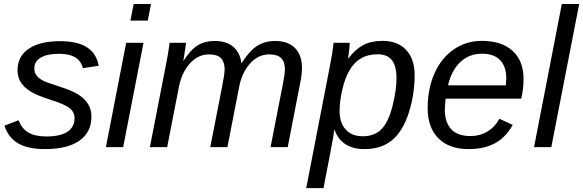

<svg xmlns="http://www.w3.org/2000/svg" viewBox="-20 -745 2952 972"><path d="M442.9 -154.8Q442.9 -75.7 382.3 -33Q321.8 9.8 207.5 9.8Q122.6 9.8 72.5 -18.8Q22.5 -47.4 2.4 -108.9L74.2 -136.2Q90.3 -93.3 124.3 -73.7Q158.2 -54.2 215.3 -54.2Q285.2 -54.2 321.3 -77.9Q357.4 -101.6 357.4 -147Q357.4 -177.2 332.5 -197.5Q307.6 -217.8 227.1 -242.7Q164.6 -263.2 133.3 -282.7Q102.1 -302.2 85.4 -328.4Q68.8 -354.5 68.8 -389.2Q68.8 -460 125.5 -498.3Q182.1 -536.6 285.2 -536.6Q458 -536.6 479.5 -412.1L399.9 -399.9Q389.2 -438.5 359.4 -455.6Q329.6 -472.7 279.3 -472.7Q218.8 -472.7 186.3 -453.4Q153.8 -434.1 153.8 -398.9Q153.8 -378.4 164.1 -364.3Q174.3 -350.1 193.6 -339.1Q212.9 -328.1 282.7 -306.2Q344.7 -286.6 376.2 -266.6Q407.7 -246.6 425.3 -219.2Q442.9 -191.9 442.9 -154.8Z M640.1 -640.6 656.7 -724.6H744.6L728 -640.6ZM516.1 0 618.7 -528.3H706.5L603.5 0Z M1044.4 0 1105 -309.6Q1117.2 -370.6 1117.2 -394.5Q1117.2 -431.2 1098.6 -450.4Q1080.1 -469.7 1038.1 -469.7Q981.4 -469.7 939.2 -421.4Q897 -373 883.8 -294.9L826.2 0H738.8L819.8 -415.5Q829.6 -461.9 838.9 -528.3H921.9Q921.9 -522.9 916.7 -490.5Q911.6 -458 908.2 -438H909.7Q945.3 -493.7 981.2 -515.6Q1017.1 -537.6 1066.9 -537.6Q1126 -537.6 1160.6 -508.5Q1195.3 -479.5 1202.1 -424.3Q1242.7 -487.8 1282 -512.7Q1321.3 -537.6 1372.1 -537.6Q1438 -537.6 1473.4 -502Q1508.8 -466.3 1508.8 -398.9Q1508.8 -367.7 1498.5 -318.8L1436.5 0H1349.6L1410.2 -309.6Q1422.4 -370.6 1422.4 -394.5Q1422.4 -431.2 1403.8 -450.4Q1385.3 -469.7 1343.3 -469.7Q1286.6 -469.7 1244.6 -422.1Q1202.6 -374.5 1189 -296.4L1131.3 0Z M1825.7 9.8Q1765.6 9.8 1727.8 -15.6Q1689.9 -41 1674.3 -86.9H1671.9Q1671.9 -81.5 1667.7 -55.2Q1663.6 -28.8 1617.7 207.5H1530.3L1651.9 -420.4Q1663.1 -474.6 1668.9 -528.3H1750.5Q1750.5 -515.1 1747.3 -488Q1744.1 -460.9 1742.2 -449.7H1744.1Q1779.8 -496.1 1819.3 -517.1Q1858.9 -538.1 1917 -538.1Q1993.7 -538.1 2036.4 -491.9Q2079.1 -445.8 2079.1 -365.2Q2079.1 -266.1 2049.1 -173.1Q2019 -80.1 1964.6 -35.2Q1910.2 9.8 1825.7 9.8ZM1891.6 -470.2Q1843.3 -470.2 1808.8 -450.4Q1774.4 -430.7 1750.5 -390.9Q1726.6 -351.1 1712.9 -291.3Q1699.2 -231.4 1699.2 -184.1Q1699.2 -123 1730.2 -89.1Q1761.2 -55.2 1816.4 -55.2Q1877 -55.2 1912.1 -92Q1947.3 -128.9 1967.3 -209.2Q1987.3 -289.6 1987.3 -349.6Q1987.3 -409.7 1964.4 -439.9Q1941.4 -470.2 1891.6 -470.2Z M2236.3 -245.6Q2233.4 -228.5 2231.9 -190.4Q2231.9 -125.5 2264.4 -90.8Q2296.9 -56.2 2362.3 -56.2Q2409.7 -56.2 2448.2 -79.6Q2486.8 -103 2508.3 -143.6L2575.7 -112.8Q2540 -48.8 2485.1 -19.5Q2430.2 9.8 2352.1 9.8Q2253.9 9.8 2199.5 -44.7Q2145 -99.1 2145 -197.8Q2145 -295.9 2179.7 -373.8Q2214.4 -451.7 2277.3 -494.9Q2340.3 -538.1 2418.9 -538.1Q2519 -538.1 2574.7 -487.8Q2630.4 -437.5 2630.4 -345.7Q2630.4 -294.4 2618.7 -245.6ZM2541 -313 2543 -348.1Q2543 -408.7 2511.5 -440.9Q2480 -473.1 2420.9 -473.1Q2355.5 -473.1 2310.8 -431.4Q2266.1 -389.6 2248 -313Z M2683.6 0 2824.2 -724.6H2912.1L2771 0Z"/></svg>

Font: Liberation Sans
Style: Italic
Weight: 400
Italic angle: -12°
Designer: Steve Matteson
Foundry: Ascender Corporation
Version: Version 2.1.5